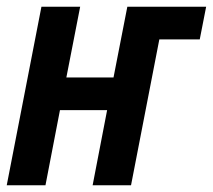

<svg xmlns="http://www.w3.org/2000/svg" viewBox="-39 -550 632 570"><path d="M-19 0 84 -530H199L158 -320H298L339 -530H573L554 -433H434L350 0H236L279 -223H139L96 0Z"/></svg>

Font: Lode
Style: Bold Italic
Weight: 700
Italic angle: -11°
Monospace: yes
Designer: Belleve Invis
Foundry: Belleve Invis
Version: Version 29.2.0; ttfautohint (v1.8.3)